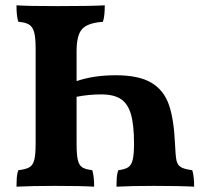

<svg xmlns="http://www.w3.org/2000/svg" viewBox="-20 -699 780 722"><path d="M710 3Q659 0 559 0Q474 0 418 3Q418 -14 419 -30Q420 -46 425 -59Q450 -62 462 -70Q474 -78 479 -98Q484 -118 484 -159Q484 -229 472.5 -269Q461 -309 434.5 -326.5Q408 -344 361 -344Q313 -344 268 -335V-159Q268 -118 272.5 -98Q277 -78 289 -70Q301 -62 327 -59Q334 -37 334 3Q286 0 188 0Q100 0 42 3Q42 -14 43 -30Q44 -46 49 -59Q77 -62 90.5 -70Q104 -78 109 -98Q114 -118 114 -159V-516Q114 -557 108.5 -577.5Q103 -598 89.5 -606.5Q76 -615 49 -617Q42 -637 42 -679Q84 -676 196 -676Q322 -676 374 -679Q374 -637 367 -617Q310 -613 289 -590Q268 -567 268 -507V-394Q332 -416 415 -416Q502 -416 549 -388Q596 -360 615 -305.5Q634 -251 638 -159Q640 -114 643.5 -96.5Q647 -79 659.5 -71Q672 -63 703 -59Q710 -37 710 3Z"/></svg>

Font: Vollkorn SC
Style: Bold
Weight: 700
Designer: Friedrich Althausen
Foundry: Friedrich Althausen
Version: Version 4.015